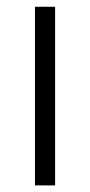

<svg xmlns="http://www.w3.org/2000/svg" viewBox="-20 -562 273 582"><path d="M86 0V-541.5H147V0Z"/></svg>

Font: Encode Sans Semi Expanded Light
Style: Regular
Weight: 300
Width: 6
Designer: Multiple Designers
Foundry: Impallari Type
Version: Version 2.000